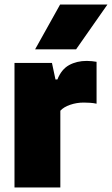

<svg xmlns="http://www.w3.org/2000/svg" viewBox="-20 -828 494 848"><path d="M44 0V-550H209.5L225 -477H233.5Q251.5 -522 285.2 -540.5Q319 -559 363 -559Q374.5 -559 386 -557.8Q397.5 -556.5 406.5 -555V-370Q393 -373 377.8 -374Q362.5 -375 350 -375Q318.5 -375 290 -365.2Q261.5 -355.5 246.5 -339V0ZM135 -610 245.5 -808H454.5L316 -610Z"/></svg>

Font: Encode Sans Semi Condensed Black
Style: Regular
Weight: 900
Width: 4
Designer: Multiple Designers
Foundry: Impallari Type
Version: Version 3.000; ttfautohint (v1.8.3) -l 8 -r 50 -G 200 -x 14 